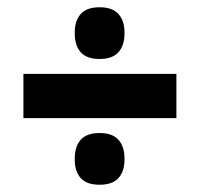

<svg xmlns="http://www.w3.org/2000/svg" viewBox="-20 -574 550 529"><path d="M44.5 -248.5V-370.5H466V-248.5ZM254.5 -65Q219 -65 202.5 -83.2Q186 -101.5 186 -134V-138Q186 -170.5 202.5 -189Q219 -207.5 254.5 -207.5Q289.5 -207.5 306.2 -189Q323 -170.5 323 -138V-134Q323 -101.5 306.2 -83.2Q289.5 -65 254.5 -65ZM254.5 -411.5Q219 -411.5 202.5 -430Q186 -448.5 186 -481V-485Q186 -517 202.5 -535.5Q219 -554 254.5 -554Q289.5 -554 306.2 -535.5Q323 -517 323 -485V-481Q323 -448.5 306.2 -430Q289.5 -411.5 254.5 -411.5Z"/></svg>

Font: Anek Bangla
Style: Bold
Weight: 700
Designer: Sulekha Rajkumar (Bangla), Yesha Goshar (Latin)
Foundry: Ek Type
Version: Version 1.003